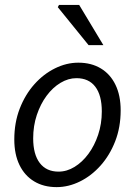

<svg xmlns="http://www.w3.org/2000/svg" viewBox="-20 -755 554 787"><path d="M212.1 12Q159 12 120.1 -11.5Q81.1 -34.9 59.8 -78.8Q38.6 -122.6 38.6 -183.4Q38.6 -252.6 60.9 -309.9Q83.2 -367.3 120.7 -409.4Q158.3 -451.6 205.3 -474.8Q252.3 -498.1 301.2 -498.1Q354.2 -498.1 393.2 -474.6Q432.2 -451.2 453.4 -407.3Q474.6 -363.5 474.6 -302.7Q474.6 -233.5 452.3 -176.2Q430 -118.8 392.5 -76.7Q355 -34.5 308 -11.3Q260.9 12 212.1 12ZM220 -51.5Q254 -51.5 285.6 -70.9Q317.3 -90.3 342.3 -124.1Q367.4 -158 382.3 -202.7Q397.3 -247.5 397.3 -298.2Q397.3 -364.6 370.5 -399.6Q343.8 -434.6 293.3 -434.6Q259.9 -434.6 227.9 -415.4Q196 -396.2 170.9 -362.3Q145.9 -328.5 130.9 -283.7Q116 -239 116 -187.9Q116 -122.4 142.9 -87Q169.9 -51.5 220 -51.5ZM343.1 -570 216.9 -725.6 221.8 -734.7H304.6L403.7 -570Z"/></svg>

Font: Source Sans 3 VF
Style: Italic
Weight: 200
Italic angle: -11°
Designer: Paul D. Hunt
Foundry: Adobe Systems Incorporated
Version: Version 3.042;hotconv 1.0.118;makeotfexe 2.5.65603